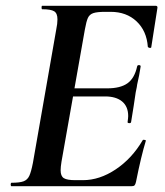

<svg xmlns="http://www.w3.org/2000/svg" viewBox="-20 -645 571 665"><path d="M20 -12Q48 -12 61.5 -17Q75 -22 81.5 -36Q88 -50 94 -81L175 -544Q179 -563 179 -578Q179 -599 167.5 -606Q156 -613 126 -613Q124 -613 124 -619Q124 -625 126 -625H519Q527 -625 525 -616L504 -482Q504 -479 500 -479Q497 -479 494.5 -480.5Q492 -482 492 -483Q488 -538 453 -571Q418 -604 363 -604H345Q316 -604 303 -599.5Q290 -595 284.5 -583Q279 -571 274 -543L193 -85Q190 -67 190 -55Q190 -35 201 -28Q212 -21 241 -21H267Q325 -21 381 -58.5Q437 -96 474 -159Q475 -162 481 -160.5Q487 -159 485 -157Q469 -105 451 -15Q449 -6 446 -3Q443 0 435 0H20Q17 0 17 -6Q17 -12 20 -12ZM422 -223Q424 -237 424 -243Q424 -276 403 -293.5Q382 -311 344 -311H187L191 -339H351Q397 -339 421.5 -356.5Q446 -374 455 -415Q456 -420 462 -419.5Q468 -419 467 -414Q463 -386 455 -352Q455 -348 450 -325Q447 -307 443 -278Q441 -267 439 -253Q437 -239 434 -222Q433 -218 427 -218.5Q421 -219 422 -223Z"/></svg>

Font: Cormorant Infant
Style: Bold Italic
Weight: 700
Italic angle: -10°
Designer: Christian Thalmann (Catharsis Fonts)
Foundry: Catharsis Fonts
Version: Version 4.000